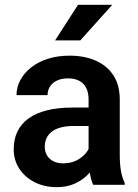

<svg xmlns="http://www.w3.org/2000/svg" viewBox="-20 -770 577 800"><path d="M349.1 -112.3V-356Q349.1 -382.8 339.8 -402.3Q330.6 -421.9 311.5 -432.6Q292.5 -443.4 263.2 -443.4Q237.3 -443.4 218 -434.6Q198.7 -425.8 188.5 -409.9Q178.2 -394 178.2 -373.5H48.8Q48.8 -406.2 64.5 -435.8Q80.1 -465.3 109.1 -488.5Q138.2 -511.7 179 -524.9Q219.7 -538.1 270.5 -538.1Q330.6 -538.1 377.7 -517.8Q424.8 -497.6 451.9 -457Q479 -416.5 479 -355V-124.5Q479 -85 484.1 -56.9Q489.3 -28.8 499.5 -8.3V0H368.2Q358.9 -20 354 -51Q349.1 -82 349.1 -112.3ZM367.2 -321.8 368.2 -245.1H286.6Q256.3 -245.1 233.4 -239Q210.4 -232.9 195.8 -221.4Q181.2 -210 173.8 -194.1Q166.5 -178.2 166.5 -158.2Q166.5 -138.7 175.5 -123Q184.6 -107.4 201.9 -98.4Q219.2 -89.4 242.7 -89.4Q276.9 -89.4 302.2 -103.3Q327.6 -117.2 341.8 -137.2Q356 -157.2 356.9 -175.3L394 -119.6Q387.2 -99.6 373.5 -77.1Q359.9 -54.7 338.4 -35.2Q316.9 -15.6 286.6 -2.9Q256.3 9.8 216.3 9.8Q165 9.8 124.5 -10.7Q84 -31.2 60.5 -66.9Q37.1 -102.5 37.1 -147.9Q37.1 -189.9 52.7 -222.2Q68.4 -254.4 99.1 -276.6Q129.9 -298.8 175.5 -310.3Q221.2 -321.8 280.3 -321.8ZM209.5 -601.6 305.2 -750H447.8L314.5 -601.6Z"/></svg>

Font: Roboto SemiBold
Style: Regular
Weight: 600
Designer: Christian Robertson
Foundry: Google
Version: Version 3.009; 2024